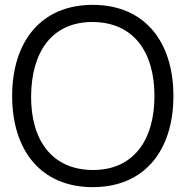

<svg xmlns="http://www.w3.org/2000/svg" viewBox="-20 -755 764 790"><path d="M361.5 15C577 15 693.5 -138.5 693.5 -360C693.5 -581.5 577 -735 361.5 -735C146.5 -735 30 -581.5 30 -360C30 -138.5 146.5 15 361.5 15ZM108 -360C109.5 -540 192.5 -665 361.5 -664.5C530.5 -663.5 615.5 -540 615.5 -360C615.5 -180 530.5 -55 361.5 -55.5C192.5 -56.5 106.5 -180 108 -360Z"/></svg>

Font: Eudonet
Style: Regular
Weight: 400
Designer: Mikhail Sharanda
Foundry: Mikhail Sharanda
Version: Version 4.503;Glyphs 3.1.2 (3151)